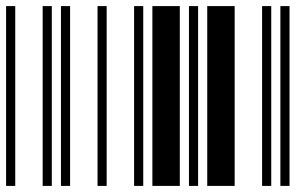

<svg xmlns="http://www.w3.org/2000/svg" viewBox="-20 -610 1000 630"><path d="M0 0V-590H30V0ZM120 0V-590H150V0ZM180 0V-590H210V0ZM300 0V-590H330V0ZM420 0V-590H450V0ZM480 0V-590H570V0ZM600 0V-590H630V0ZM660 0V-590H750V0ZM840 0V-590H870V0ZM900 0V-590H930V0Z"/></svg>

Font: Libre Barcode 39 Extended
Style: Regular
Weight: 400
Version: Version 1.005; ttfautohint (v1.8.3)